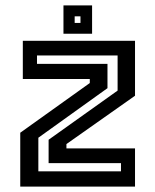

<svg xmlns="http://www.w3.org/2000/svg" viewBox="-20 -691 575 711"><path d="M122 -56.5H428V-87H160V-173.5L415.5 -355.5V-485.5H117V-454.5H378V-364.5L122 -181ZM55 0V-199.5L312.5 -383.5V-398.5H64.5V-540H480V-336.5L226 -157.5V-141.5H480V0ZM215 -566V-671H321V-566ZM256.5 -606H278V-630.5H256.5Z"/></svg>

Font: Tourney SemiBold
Style: Regular
Weight: 600
Version: Version 1.015